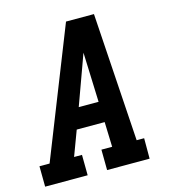

<svg xmlns="http://www.w3.org/2000/svg" viewBox="-114 -825 824 916"><g transform="rotate(-15 297.5 -367.5)"><path d="M206 0H-4L-5 -101H45L296 -735H434L475 -101H512V0H302L301 -101H354L350 -224H212L166 -101H205ZM347 -325 341 -490Q340 -510 339.5 -530Q339 -550 338 -570Q331 -550 323.5 -530Q316 -510 309 -490L249 -325Z"/></g></svg>

Font: Iosevka HT Extended
Style: Bold Italic
Weight: 700
Width: 7
Italic angle: -9°
Monospace: yes
Designer: Belleve Invis
Foundry: Belleve Invis
Version: Version 32.3.0; ttfautohint (v1.8.4)